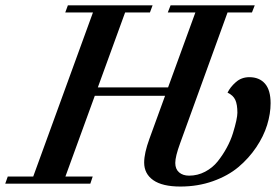

<svg xmlns="http://www.w3.org/2000/svg" viewBox="-62 -683 1027 714"><path d="M-42.5 0 -33.2 -26.4H61.5L283.7 -636.7H180.7L190.4 -663.1H505.4L495.6 -636.7H403.3L301.8 -357.9H563L664.6 -636.7H562L572.3 -663.1H885.3L875 -636.7H784.2L607.9 -150.4Q589.8 -101.1 589.8 -77.1Q589.8 -54.2 604 -42Q618.2 -29.8 641.1 -29.8Q672.9 -29.8 700.7 -44.4Q728.5 -59.1 747.3 -82.5Q766.1 -106 781 -133.3Q795.9 -160.6 804.2 -187.5Q812.5 -214.4 816.7 -233.9Q820.8 -253.4 820.8 -263.7Q820.8 -294.4 813 -311.5Q805.2 -328.6 784.2 -338.4Q793.9 -358.9 814.9 -377.4Q835.9 -396 865.2 -396Q902.3 -396 923.3 -372.1Q944.3 -348.1 944.3 -299.3Q944.3 -260.3 931.4 -218.3Q918.5 -176.3 890.9 -135.3Q863.3 -94.2 824.7 -61.8Q786.1 -29.3 730 -9.3Q673.8 10.7 608.9 10.7Q542 10.7 508.1 -12.9Q474.1 -36.6 474.1 -78.6Q474.1 -113.3 493.7 -167L551.8 -326.7H290.5L181.2 -26.4H282.7L273.9 0Z"/></svg>

Font: Elstob 18pt SemiBold
Style: Italic
Weight: 600
Italic angle: -20°
Designer: Peter S. Baker
Version: Version 1.015